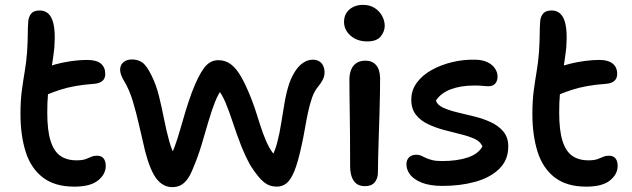

<svg xmlns="http://www.w3.org/2000/svg" viewBox="-20 -753 2594 788"><path d="M285 13Q205 13 156 -24.5Q107 -62 85.5 -129.5Q64 -197 64 -286Q64 -339 69.5 -380.5Q75 -422 81.5 -460Q88 -498 91 -538Q94 -584 94 -612Q94 -640 96 -665Q97 -683 107.5 -696.5Q118 -710 143 -710Q179 -710 194 -673Q209 -636 203 -557Q199 -521 194 -490.5Q189 -460 184.5 -430.5Q180 -401 177 -367.5Q174 -334 174 -291Q174 -218 187.5 -175Q201 -132 227.5 -113.5Q254 -95 294 -95Q318 -95 331.5 -100Q345 -105 355 -109.5Q365 -114 378 -114Q396 -114 405 -103Q414 -92 414 -72Q414 -38 382.5 -12.5Q351 13 285 13ZM169 -363Q137 -349 120 -362Q103 -375 103 -399Q103 -423 113.5 -441.5Q124 -460 166 -475Q204 -490 250.5 -498.5Q297 -507 338 -507Q377 -507 394.5 -491.5Q412 -476 412 -450Q412 -431 400.5 -421Q389 -411 367 -409Q324 -406 290.5 -400Q257 -394 228.5 -385Q200 -376 169 -363Z M687 15Q650 15 623.5 -18Q597 -51 576 -131Q563 -185 551 -238.5Q539 -292 524.5 -339.5Q510 -387 488 -423Q472 -450 473 -469Q474 -488 487.5 -498.5Q501 -509 522 -509Q546 -509 564 -496.5Q582 -484 602 -443Q621 -405 632.5 -358.5Q644 -312 653.5 -263.5Q663 -215 675 -172Q687 -129 707 -97L670 -95Q685 -119 697 -151.5Q709 -184 719.5 -221.5Q730 -259 742 -298Q754 -337 767 -373Q793 -441 817 -473.5Q841 -506 876 -506Q906 -506 928.5 -488.5Q951 -471 970.5 -436.5Q990 -402 1011 -349Q1025 -313 1036 -277Q1047 -241 1058.5 -208.5Q1070 -176 1084.5 -149Q1099 -122 1119 -105L1089 -98Q1107 -127 1117.5 -167Q1128 -207 1134.5 -250Q1141 -293 1148.5 -335Q1156 -377 1168 -413Q1178 -440 1192 -461.5Q1206 -483 1224.5 -495.5Q1243 -508 1264 -508Q1278 -508 1289 -502Q1300 -496 1306 -484Q1312 -472 1312 -456Q1312 -440 1304.5 -425.5Q1297 -411 1286 -398Q1270 -379 1260.5 -351.5Q1251 -324 1244 -291Q1237 -258 1231 -223Q1225 -188 1218 -157Q1203 -87 1188 -50.5Q1173 -14 1155.5 -0.5Q1138 13 1116 13Q1086 13 1063 -5.5Q1040 -24 1009 -72Q987 -111 969 -157Q951 -203 936 -249Q921 -295 905.5 -332Q890 -369 871 -390L896 -395Q877 -371 862.5 -334.5Q848 -298 835 -253Q822 -208 807.5 -159.5Q793 -111 773 -64Q762 -35 749 -17.5Q736 0 721 7.5Q706 15 687 15Z M1478 11Q1456 11 1443 1Q1430 -9 1423.5 -27.5Q1417 -46 1417 -71Q1417 -145 1416.5 -196.5Q1416 -248 1415.5 -286Q1415 -324 1414.5 -357Q1414 -390 1414 -427Q1414 -449 1421 -466.5Q1428 -484 1442.5 -494Q1457 -504 1480 -504Q1507 -504 1523 -486.5Q1539 -469 1540 -433Q1540 -412 1539.5 -373Q1539 -334 1537.5 -287.5Q1536 -241 1534.5 -193.5Q1533 -146 1532 -107Q1531 -68 1531 -44Q1531 -21 1518 -5Q1505 11 1478 11ZM1487 -583Q1446 -583 1419 -606.5Q1392 -630 1392 -663Q1392 -695 1414 -714Q1436 -733 1470 -733Q1498 -733 1518 -720Q1538 -707 1548.5 -687Q1559 -667 1559 -647Q1559 -624 1542.5 -603.5Q1526 -583 1487 -583Z M1796 10Q1745 10 1712 -3Q1679 -16 1663.5 -36Q1648 -56 1648 -79Q1648 -96 1658.5 -107Q1669 -118 1689 -118Q1700 -118 1708.5 -114Q1717 -110 1727.5 -105Q1738 -100 1753.5 -96Q1769 -92 1794 -92Q1856 -92 1899.5 -106.5Q1943 -121 1960 -152Q1952 -172 1928 -183Q1904 -194 1871 -202Q1838 -210 1802.5 -219.5Q1767 -229 1736.5 -243.5Q1706 -258 1687 -282Q1668 -306 1668 -344Q1668 -383 1691 -414Q1714 -445 1752 -466Q1790 -487 1836 -498Q1882 -509 1928 -508Q1959 -508 1980 -498Q2001 -488 2011.5 -472Q2022 -456 2022 -439Q2022 -421 2012.5 -410Q2003 -399 1984 -399Q1975 -399 1967.5 -400Q1960 -401 1951 -401.5Q1942 -402 1927 -402Q1871 -402 1830 -386.5Q1789 -371 1769 -340Q1775 -322 1799 -311Q1823 -300 1856.5 -292Q1890 -284 1926.5 -275Q1963 -266 1994.5 -251.5Q2026 -237 2046 -213Q2066 -189 2066 -152Q2066 -96 2029 -60Q1992 -24 1931 -7Q1870 10 1796 10Z M2386 13Q2306 13 2257 -24.5Q2208 -62 2186.5 -129.5Q2165 -197 2165 -286Q2165 -339 2170.5 -380.5Q2176 -422 2182.5 -460Q2189 -498 2192 -538Q2195 -584 2195 -612Q2195 -640 2197 -665Q2198 -683 2208.5 -696.5Q2219 -710 2244 -710Q2280 -710 2295 -673Q2310 -636 2304 -557Q2300 -521 2295 -490.5Q2290 -460 2285.5 -430.5Q2281 -401 2278 -367.5Q2275 -334 2275 -291Q2275 -218 2288.5 -175Q2302 -132 2328.5 -113.5Q2355 -95 2395 -95Q2419 -95 2432.5 -100Q2446 -105 2456 -109.5Q2466 -114 2479 -114Q2497 -114 2506 -103Q2515 -92 2515 -72Q2515 -38 2483.5 -12.5Q2452 13 2386 13ZM2270 -363Q2238 -349 2221 -362Q2204 -375 2204 -399Q2204 -423 2214.5 -441.5Q2225 -460 2267 -475Q2293 -485 2322 -492Q2351 -499 2381.5 -503Q2412 -507 2439 -507Q2465 -507 2481 -500Q2497 -493 2505 -480.5Q2513 -468 2513 -450Q2513 -431 2501.5 -421Q2490 -411 2468 -409Q2425 -406 2391.5 -400Q2358 -394 2329.5 -385Q2301 -376 2270 -363Z"/></svg>

Font: Shantell Sans Medium
Style: Regular
Weight: 500
Designer: Stephen Nixon, Anya Danilova, Shantell Martin
Foundry: Arrow Type
Version: Version 1.011;[c5ecc13dd]